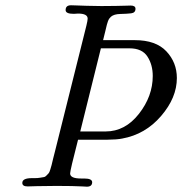

<svg xmlns="http://www.w3.org/2000/svg" viewBox="-20 -703 686 723"><path d="M64 -14.2Q64 -32.2 100.1 -32.2H110.8Q122.1 -32.2 130.6 -33.7Q139.2 -35.2 145 -36.1Q150.9 -37.1 155.5 -42.5Q160.2 -47.9 163.1 -50.5Q166 -53.2 169.4 -64.7Q172.9 -76.2 174.3 -81.5Q175.8 -86.9 179.9 -105Q184.1 -123 187 -132.8L305.2 -606Q310.1 -626 310.1 -632.8Q310.1 -651.9 273.9 -651.9Q272 -651.9 265.9 -651.4Q259.8 -650.9 257.8 -650.9Q227.1 -650.9 227.1 -665Q227.1 -683.1 247.1 -683.1H248Q251 -683.1 265.4 -682.6Q279.8 -682.1 305.9 -681.2Q332 -680.2 361.8 -680.2Q390.6 -680.2 415.8 -680.7Q440.9 -681.2 455.1 -681.6Q469.2 -682.1 472.2 -682.1Q490.2 -682.1 490.2 -669.9Q490.2 -654.8 473.6 -652.8Q457 -650.9 433.1 -650.4Q409.2 -649.9 397.9 -640.1Q394 -636.2 391.6 -633.1Q389.2 -629.9 386.5 -623Q383.8 -616.2 382.3 -609.6Q380.9 -603 376.5 -585.4Q372.1 -567.9 368.2 -551.8H487.8Q566.9 -551.8 606.4 -509.8Q646 -467.8 646 -409.2Q646 -335 586.4 -265.9Q526.9 -196.8 439.9 -181.2Q420.9 -177.2 381.8 -176.8H273.9Q244.1 -61.5 244.1 -49.8Q244.1 -30.8 285.2 -30.8H296.9Q326.7 -30.8 327.1 -17.1Q327.1 0 307.1 0Q304.2 0 289.6 -1Q274.9 -2 249 -2.4Q223.1 -2.9 192.9 -2.9Q153.8 -2.9 119.1 -2L84 -1Q64 -1 64 -14.2ZM282.2 -208H377.9Q451.2 -208 503.2 -274.4Q555.2 -340.8 555.2 -417Q555.2 -459 535.2 -490Q515.1 -521 467.8 -521H359.9Z"/></svg>

Font: CMU Classical Serif
Style: Italic
Weight: 500
Italic angle: -14.04°
Version: Version 0.7.0